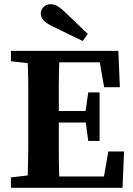

<svg xmlns="http://www.w3.org/2000/svg" viewBox="-20 -898 638 918"><path d="M32.2 0V-49.8L112.8 -59.1Q114.7 -121.1 115.2 -183.6V-470.7Q115.2 -533.2 112.8 -596.2L32.2 -605V-654.8H545.9L553.2 -481H478L457 -600.1H263.2Q261.2 -543 261.2 -484.9V-367.2H389.2L401.9 -456.1H456.1V-224.1H401.9L390.1 -312H261.2V-180.7Q261.2 -117.2 263.2 -54.2H477.1L498 -173.8H573.2L565.9 0ZM292 -838.9 399.9 -735.8 375 -702.1 231 -772Q196.3 -789.1 185.5 -804.2Q174.8 -819.3 174.8 -835Q174.8 -850.6 188.5 -864.3Q202.1 -877.9 220.2 -877.9Q238.3 -877.9 253.9 -869.1Q269.5 -860.4 292 -838.9Z"/></svg>

Font: SourceSerifPro-Bold
Style: Bold
Weight: 700
Designer: Frank Grießhammer
Foundry: Adobe Systems Incorporated
Version: Version 1.014;PS Version 1.0;hotconv 1.0.73;makeotf.lib2.5.5